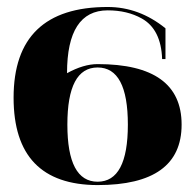

<svg xmlns="http://www.w3.org/2000/svg" viewBox="-20 -533 567 558"><path d="M293 -512.7Q384.3 -512.7 460.9 -450.7V-361.3H451.2Q448.2 -448.2 391.6 -479.5Q349.6 -502.9 293 -502.9Q174.8 -502.9 174.8 -320.3Q222.7 -346.7 263.7 -346.7Q507.8 -346.7 507.8 -170.9Q507.8 4.9 263.7 4.9Q19.5 4.4 19.5 -249Q19.5 -512.7 293 -512.7ZM263.7 -336.9Q175.8 -336.9 175.8 -170.9Q175.8 -4.9 263.7 -4.9Q351.6 -4.9 351.6 -170.9Q351.6 -336.9 263.7 -336.9Z"/></svg>

Font: spinweradC
Style: Bold
Weight: 700
Width: 7
Version: Version 0.3